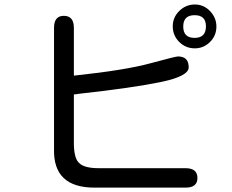

<svg xmlns="http://www.w3.org/2000/svg" viewBox="-20 -814 1040 859"><path d="M948.2 -695.3Q948.2 -654.3 919.4 -626Q890.6 -597.7 851.6 -597.7Q810.5 -597.7 781.7 -626.5Q752.9 -655.3 752.9 -696.3Q752.9 -736.3 782.2 -765.1Q811.5 -793.9 851.6 -793.9Q891.6 -793.9 919.9 -764.2Q948.2 -734.4 948.2 -695.3ZM799.8 -695.3Q799.8 -644.5 850.6 -644.5Q901.4 -644.5 901.4 -696.3Q901.4 -746.1 850.6 -746.1Q799.8 -746.1 799.8 -695.3ZM654.3 -531.2Q765.6 -561.5 776.4 -561.5Q824.2 -561.5 824.2 -512.7Q824.2 -473.6 705.1 -448.2Q575.2 -420.9 334 -394.5L322.3 -392.6L310.5 -391.6V-165Q312.5 -102.5 335 -84Q357.4 -61.5 422.9 -61.5H810.5Q863.3 -61.5 863.3 -17.6Q863.3 25.4 810.5 25.4H404.3Q216.8 26.4 221.7 -148.4V-689.5Q221.7 -743.2 265.6 -743.2Q310.5 -743.2 310.5 -689.5V-475.6Q541 -500 654.3 -531.2Z"/></svg>

Font: FakePearl
Style: Regular
Weight: 400
Version: Version 1.2